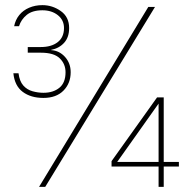

<svg xmlns="http://www.w3.org/2000/svg" viewBox="-20 -727 727 747"><path d="M149 -346Q100 -346 68.5 -369.5Q37 -393 32 -442H52Q56 -411 70.5 -394.5Q85 -378 106.5 -372Q128 -366 149 -366Q187 -366 211 -385.5Q235 -405 235 -446Q235 -478 212.5 -500Q190 -522 139 -522H88V-544H139Q180 -544 204.5 -563Q229 -582 229 -618Q229 -649 205 -668Q181 -687 145 -687Q106 -687 84 -669Q62 -651 54 -625H35Q40 -650 55 -668.5Q70 -687 93.5 -697Q117 -707 145 -707Q184 -707 216.5 -684Q249 -661 249 -618Q249 -582 229.5 -560.5Q210 -539 179 -533V-532Q211 -530 233 -505.5Q255 -481 255 -446Q255 -403 227 -374.5Q199 -346 149 -346ZM132 0 557 -700H583L156 0ZM597 0V-79H414V-100L591 -348H617V-97H676V-79H617V0ZM436 -97H597V-324Z"/></svg>

Font: DM Sans 11pt Thin
Style: Regular
Weight: 250
Version: Version 4.004;gftools[0.9.30]